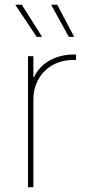

<svg xmlns="http://www.w3.org/2000/svg" viewBox="-20 -780 365 800"><path d="M96.7 0H119.1V-366.2C119.1 -461.4 189 -530.3 285.2 -530.3H296.9V-552.7H285.2C210.4 -552.7 147.9 -515.6 122.1 -459H119.1V-545.9H96.7ZM266.6 -626.5H289.1L218.3 -760.3H192.9ZM132.8 -626.5H155.3L70.8 -760.3H43.5Z"/></svg>

Font: Raveo Thin
Style: Regular
Weight: 100
Designer: Jakub Foglar, Rasmus Andersson (Inter)
Foundry: Jakubfoglar.com
Version: Version 1.100;Glyphs 3.2.3 (3260)